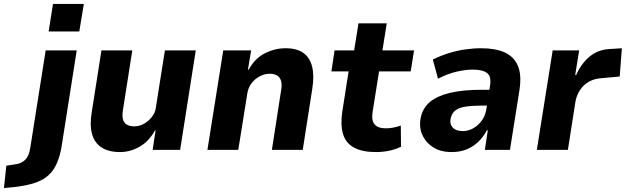

<svg xmlns="http://www.w3.org/2000/svg" viewBox="-129 -758 3165 971"><path d="M117 -599 139 -738H295L272 -599ZM-109 193 -97 80 -52 73Q-23 70 -2.5 51Q18 32 24 -10L102 -503H259L182 -14Q174 31 159 66.5Q144 102 117.5 127Q91 152 48.5 166.5Q6 181 -57 188Z M478 11Q421 11 385 -12Q349 -35 336.5 -80.5Q324 -126 335 -191L384 -503H540L493 -203Q488 -175 492.5 -156Q497 -137 512 -128Q527 -119 550 -119Q576 -119 599 -132Q622 -145 639 -166.5Q656 -188 659 -213L705 -503H861L782 0H643L658 -99H655Q626 -45 578.5 -17Q531 11 478 11Z M920 0 1000 -503H1141L1125 -406H1129Q1160 -463 1210.5 -488.5Q1261 -514 1316 -514Q1372 -514 1405 -490.5Q1438 -467 1449.5 -421Q1461 -375 1450 -307L1402 0H1246L1292 -297Q1298 -328 1293 -347Q1288 -366 1273.5 -375.5Q1259 -385 1235 -385Q1209 -385 1184.5 -372Q1160 -359 1143.5 -337.5Q1127 -316 1122 -287L1076 0Z M1772 11Q1703 11 1661.5 -11.5Q1620 -34 1606 -79.5Q1592 -125 1602 -193L1634 -397H1547L1563 -503H1662L1684 -640H1827L1805 -503H1965L1948 -397H1788L1756 -196Q1748 -150 1765 -129.5Q1782 -109 1823 -109Q1841 -109 1861.5 -113Q1882 -117 1898 -123L1899 -16Q1870 -2 1838 4.5Q1806 11 1772 11Z M2155 11Q2100 11 2062 -13Q2024 -37 2006.5 -76.5Q1989 -116 1999 -164Q2009 -212 2045.5 -242.5Q2082 -273 2147 -288.5Q2212 -304 2308 -304H2367L2355 -224H2310Q2261 -224 2227 -219Q2193 -214 2174.5 -200Q2156 -186 2150 -159Q2144 -131 2160.5 -113Q2177 -95 2212 -95Q2238 -95 2263 -108.5Q2288 -122 2307 -147.5Q2326 -173 2331 -208L2349 -323Q2357 -370 2335 -388Q2313 -406 2262 -406Q2227 -406 2182 -396Q2137 -386 2086 -360L2060 -457Q2101 -477 2141.5 -489.5Q2182 -502 2223 -508Q2264 -514 2305 -514Q2375 -514 2422 -493.5Q2469 -473 2489.5 -426.5Q2510 -380 2498 -302L2450 0H2323L2338 -99H2333Q2316 -66 2290 -41Q2264 -16 2230.5 -2.5Q2197 11 2155 11Z M2586 0 2666 -503H2800L2780 -379H2785Q2810 -436 2852.5 -471.5Q2895 -507 2953 -510L3016 -514L3005 -371L2906 -362Q2874 -359 2848 -344Q2822 -329 2804.5 -303Q2787 -277 2781 -243L2743 0Z"/></svg>

Font: Nunito Sans 7pt SemiCondensed ExtraBold
Style: Italic
Weight: 800
Width: 4
Italic angle: -9°
Designer: Vernon Adams
Foundry: Vernon Adams
Version: Version 3.101;gftools[0.9.27]